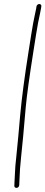

<svg xmlns="http://www.w3.org/2000/svg" viewBox="-20 -711 226 955"><path d="M175.4 -691C172.1 -691 169.1 -689.8 166.4 -687.5C163.7 -685.2 162.1 -682.3 161.5 -679L159.8 -668C158.6 -660.7 155.9 -647.8 151.7 -629.5C147.5 -611.2 142.1 -581.3 135.5 -540L122.1 -455C102.1 -329 88.2 -223.5 80.4 -138.5C77.2 -103.5 74 -67.5 70.8 -30.5C67.6 6.5 64.3 40.3 60.8 71C57.2 101.7 55.1 127.5 54.5 148.5C53.8 169.5 53 185.3 52 196L51.3 213C50.8 215.7 51.8 218.2 54.1 220.5C56.4 222.8 59.2 223.8 62.6 223.5C70.1 222.8 74.4 218.3 75.7 210L76.3 194C77.8 148.5 80.7 107 85 69.5C88.5 39.2 91.9 5.2 95.2 -32.5C98.4 -70.2 102.7 -118.1 107.9 -176.4C113.2 -234.7 125.9 -327.6 146.1 -455L159.5 -540C166.1 -581.3 172.5 -615.5 178.8 -642.5C180.9 -651.5 182.5 -660 183.8 -668L185.5 -679C186.1 -682.3 185.4 -685.2 183.4 -687.5C181.4 -689.8 178.8 -691 175.4 -691Z"/></svg>

Font: Proton
Style: SeBdIt
Weight: 500
Version: Version 1.017